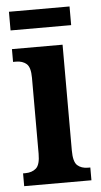

<svg xmlns="http://www.w3.org/2000/svg" viewBox="-51 -715 393 748"><g transform="rotate(-5 145.5 -341.0)"><path d="M13 0V-50H22Q48 -50 64 -64Q80 -78 80 -121V-418Q80 -459 64.5 -472.5Q49 -486 24 -486H12V-536H210V-122Q210 -78 225.5 -64Q241 -50 267 -50H276V0ZM13 -609V-682H250V-609Z"/></g></svg>

Font: Noto Serif ExtraCondensed
Style: Bold
Weight: 700
Width: 2
Designer: Monotype Design Team
Foundry: Monotype Imaging Inc.
Version: Version 2.014; ttfautohint (v1.8.4.7-5d5b)